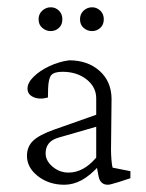

<svg xmlns="http://www.w3.org/2000/svg" viewBox="-20 -506 404 532"><path d="M158.2 5.9Q115.7 5.9 85.2 -17.8Q54.7 -41.5 54.7 -74.2Q54.7 -99.6 71.8 -116Q88.9 -132.3 128.9 -146.5L246.6 -188V-233.4Q246.6 -265.1 219.7 -286.1Q192.9 -307.1 153.3 -307.1Q130.4 -307.1 122.3 -298.1Q114.3 -289.1 113.3 -260.7L112.8 -235.8Q89.8 -229.5 73 -236.8Q56.2 -244.1 56.2 -260.7Q56.2 -276.4 72.8 -293Q89.4 -309.6 116 -322.3Q142.6 -335 171.4 -338.9Q223.1 -338.9 255.9 -309.6Q288.6 -280.3 289.1 -232.4L287.6 -89.8Q287.6 -79.1 288.8 -63.5Q290 -47.9 292 -41.5L341.3 -31.7V-12.2L308.6 -1.5Q299.3 1 291.5 3.4Q283.7 5.9 278.8 5.9Q257.3 5.9 252.9 -18.6L247.6 -46.9L256.8 -49.3Q230 -19.5 206.3 -6.8Q182.6 5.9 158.2 5.9ZM169.9 -27.8Q211.4 -27.8 246.6 -69.3V-154.8L141.6 -124.5Q106.4 -114.3 106.4 -81.1Q106.4 -60.5 125.7 -44.2Q145 -27.8 169.9 -27.8ZM120.6 -419.9Q107.4 -419.9 97.2 -428.7Q86.9 -437.5 86.9 -452.6Q86.9 -467.3 97.2 -476.6Q107.4 -485.8 120.6 -485.8Q133.8 -485.8 143.3 -476.6Q152.8 -467.3 152.8 -452.6Q152.8 -437.5 143.3 -428.7Q133.8 -419.9 120.6 -419.9ZM235.4 -419.9Q221.7 -419.9 211.7 -428.7Q201.7 -437.5 201.7 -452.6Q201.7 -467.3 211.7 -476.6Q221.7 -485.8 235.4 -485.8Q248 -485.8 257.8 -476.6Q267.6 -467.3 267.6 -452.6Q267.6 -437.5 257.8 -428.7Q248 -419.9 235.4 -419.9Z"/></svg>

Font: Lateef ExtraLight
Style: Regular
Weight: 200
Designer: SIL International
Foundry: SIL International
Version: Version 4.200